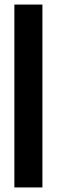

<svg xmlns="http://www.w3.org/2000/svg" viewBox="-20 -680 249 842"><path d="M43 142V-660H166V142Z"/></svg>

Font: Bricolage Grotesque 72pt SemiCondensed
Style: Bold
Weight: 700
Width: 4
Designer: Mathieu Triay
Foundry: Atelier Triay
Version: Version 1.001;gftools[0.9.33.dev8+g029e19f]